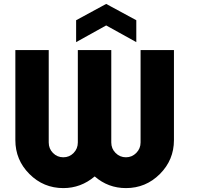

<svg xmlns="http://www.w3.org/2000/svg" viewBox="-20 -965 1091 989"><path d="M306.2 3.9Q204.1 3.9 131.6 -68.6Q59.1 -141.1 59.1 -243.2V-707H231V-231Q231 -199.2 252.9 -177Q274.9 -154.8 306.2 -154.8Q337.4 -154.8 359.1 -177Q380.9 -199.2 380.9 -231V-707H553.2V-231Q553.2 -199.2 575.4 -177Q597.7 -154.8 628.9 -154.8Q659.7 -154.8 681.9 -177.2Q704.1 -199.7 704.1 -231V-707H876V-243.2Q876 -141.1 803.5 -68.6Q731 3.9 628.9 3.9Q537.1 3.9 467.8 -56.2Q396.5 3.9 306.2 3.9ZM372.1 -748V-860.8L526.9 -944.8L682.1 -860.8V-748L526.9 -834Z"/></svg>

Font: Biathlonist
Style: Bold
Weight: 700
Designer: Go4gold
Foundry: Go4gold
Version: Version 3.010;FEAKit 1.0